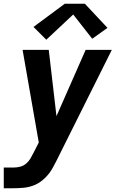

<svg xmlns="http://www.w3.org/2000/svg" viewBox="-27 -785 647 1020"><path d="M-7 215V105H46Q63 105 80.5 100.5Q98 96 112 84Q126 72 135 56.5Q144 41 152 25L153 24V23Q153 23 153 23Q153 23 153 23L179 -28L150 -194L93 -520H232L273 -168L428 -520H567L271 73Q263 88 255 103Q247 118 237 132Q220 155 198 173Q176 191 150.5 200.5Q125 210 98.5 212.5Q72 215 46 215ZM219 -574 151 -642 317 -765H424L544 -637L463 -579L362 -708Z"/></svg>

Font: Iosevka SS04 XBd Ex Obl
Style: Regular
Weight: 800
Width: 7
Italic angle: -9°
Monospace: yes
Designer: Belleve Invis
Foundry: Belleve Invis
Version: Version 19.0.0; ttfautohint (v1.8.4)